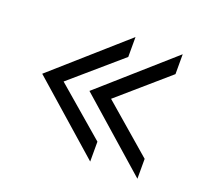

<svg xmlns="http://www.w3.org/2000/svg" viewBox="-93 -588 783 726"><g transform="rotate(20 298.0 -225.5)"><path d="M526 -476V-396L329 -225L526 -55V25L242 -225ZM336 -476V-396L138 -225L336 -55V25L52 -225Z"/></g></svg>

Font: LINE Seed JP_TTF Regular
Style: Regular
Weight: 400
Designer: LINE & Fontrix & Fontworks
Version: Version 1.002